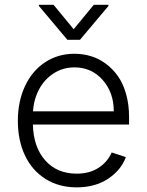

<svg xmlns="http://www.w3.org/2000/svg" viewBox="-20 -780 621 811"><path d="M304 11.4Q228.7 11.4 172.1 -24.3Q115.4 -60 85.4 -123.6Q55.4 -187.1 55.4 -269.5Q55.4 -351.2 85.4 -415.8Q115.4 -480.5 170.1 -516.7Q224.8 -552.9 294.4 -552.9Q330.6 -552.9 364 -542.8Q397.4 -532.7 426.8 -511Q456.3 -489.3 478.2 -458.3Q500 -427.2 512.6 -382.8Q525.2 -338.4 525.2 -285.2V-253.9H119Q121.1 -159.1 170.8 -102.8Q220.5 -46.5 304 -46.5Q359 -46.5 396.8 -71.6Q434.7 -96.6 451.7 -136L511.7 -116.5Q491.8 -61.8 437 -25.2Q382.1 11.4 304 11.4ZM119.3 -309.7H460.6Q460.6 -389.2 413.7 -442.3Q366.8 -495.4 294.4 -495.4Q245.7 -495.4 206.5 -470Q167.3 -444.6 145.1 -402.7Q122.9 -360.8 119.3 -309.7ZM206.3 -759.6 291.2 -656.6 376.1 -759.6H437.9V-754.6L317.8 -611.9H264.6L144.5 -754.6V-759.6Z"/></svg>

Font: Inter Light BETA
Style: Regular
Weight: 300
Designer: Rasmus Andersson
Foundry: rsms
Version: Version 3.011;git-f93a4a705